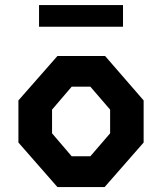

<svg xmlns="http://www.w3.org/2000/svg" viewBox="-20 -762 660 782"><path d="M214 0H406L565 -181.5V-353L408 -534H214L55 -353V-181.5ZM272 -125.5 192 -219V-315.5L272 -409H348L428.5 -315.5V-219L348 -125.5ZM139 -653H481V-741.5H139Z"/></svg>

Font: Monaspace Krypton
Style: Bold
Weight: 700
Designer: Riley Cran & the Lettermatic Team
Foundry: Lettermatic
Version: Version 1.200 (Monaspace Krypton)